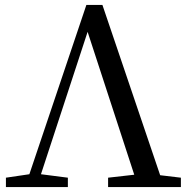

<svg xmlns="http://www.w3.org/2000/svg" viewBox="-20 -758 764 778"><path d="M4 0V-38L99 -52L330 -738H395L629 -48L713 -38V0H418V-38L524 -50L335 -629L146 -52L255 -38V0Z"/></svg>

Font: GenRyuMin TW M
Style: Regular
Weight: 500
Version: Version 1.501;PS 1;hotconv 16.6.51;makeotf.lib2.5.65220